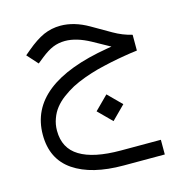

<svg xmlns="http://www.w3.org/2000/svg" viewBox="-105 -466 853 901"><g transform="rotate(-15 321.0 -16.0)"><path d="M328.6 61 393.6 126 458.5 61 393.6 -3.9ZM456.1 -224.6 474.6 -214.4 453.6 -210.9C188.5 -166.5 56.2 -62 56.2 102.5C56.2 181.6 85.4 240.7 143.6 280.3C201.7 319.8 282.2 339.4 385.7 339.4H585.4V268.1H391.6C303.2 268.1 236.8 254.4 192.4 227.1C147.9 200.2 125.5 158.2 125.5 101.1C125.5 80.6 128.9 61 135.7 43C142.1 24.9 150.9 8.8 162.1 -5.4C173.3 -19.5 187 -33.2 204.1 -45.9C221.2 -58.6 238.8 -69.8 256.8 -79.6C274.9 -88.9 295.4 -98.1 318.4 -106.4C341.3 -114.7 363.3 -121.6 384.3 -127.4C405.3 -132.8 428.2 -138.2 453.6 -143.6C478.5 -148.9 501 -152.8 521 -156.2C540.5 -159.7 562 -162.6 585 -165.5V-242.2C554.2 -249.5 524.9 -261.2 496.1 -277.8L403.8 -331.1C357.4 -357.9 312 -371.1 267.6 -371.1C238.8 -371.1 211.4 -365.2 185.5 -354C159.7 -342.3 131.8 -323.7 102.1 -298.8L77.6 -278.3L124.5 -226.1L153.8 -249.5C174.3 -265.6 193.4 -277.8 211.4 -285.2C229.5 -292.5 249 -296.4 270.5 -296.4C307.1 -296.4 347.7 -284.2 391.6 -260.3Z"/></g></svg>

Font: Shabnam FD Light
Style: Regular
Weight: 300
Foundry: DejaVu fonts team - Redesigned by Saber Rastikerdar - Based on Vazir font
Version: Version 5.00;October 20, 2019;FontCreator 12.0.0.2547 64-bit